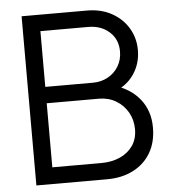

<svg xmlns="http://www.w3.org/2000/svg" viewBox="-52 -767 717 814"><g transform="rotate(-5 306.5 -360.0)"><path d="M70 0V-720H348Q408.3 -720 453.5 -694.9Q498.7 -669.8 523.7 -627.7Q548.7 -585.5 548.7 -534.7Q548.7 -476.5 517.6 -431.3Q486.5 -386.2 434.7 -368.7L433.3 -393Q503.5 -373 543.6 -323Q583.7 -273 583.7 -202Q583.7 -139.5 557.1 -94.3Q530.5 -49.2 482.5 -24.6Q434.5 0 371 0ZM144 -70.7H353Q396.8 -70.7 431.8 -86.2Q466.8 -101.8 487.1 -130.9Q507.3 -160 507.3 -201Q507.3 -240.8 489 -273Q470.7 -305.2 438.8 -324.2Q406.8 -343.3 366.3 -343.3H144ZM144 -413H347.3Q382 -413 410.5 -428.7Q439 -444.3 455.8 -471.9Q472.7 -499.5 472.7 -535.7Q472.7 -586.7 437.3 -618.5Q402 -650.3 347.3 -650.3H144Z"/></g></svg>

Font: Manrope ExtraLight
Style: Regular
Weight: 200
Designer: Mikhail Sharanda
Foundry: Mikhail Sharanda
Version: Version 4.505